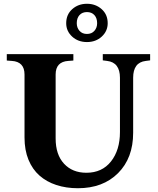

<svg xmlns="http://www.w3.org/2000/svg" viewBox="-20 -987 836 1018"><path d="M616 -575Q616 -615 599 -637.5Q582 -660 548 -664L525 -667V-700H776V-667L753 -664Q719 -660 702.5 -637.5Q686 -615 686 -575V-283Q686 -149 606 -69Q526 11 393 11Q331 11 279 -6Q227 -23 189.5 -56Q152 -89 131 -140Q110 -191 110 -258V-592Q110 -626 93 -644Q76 -662 43 -664L16 -666V-700H369V-666L342 -664Q309 -662 292 -644Q275 -626 275 -592V-253Q275 -167 319.5 -119Q364 -71 438 -71Q521 -71 568.5 -131Q616 -191 616 -287ZM441 -967Q487 -967 519 -938.5Q551 -910 551 -864Q551 -822 519.5 -793Q488 -764 441 -764Q394 -764 362.5 -793Q331 -822 331 -864Q331 -910 363 -938.5Q395 -967 441 -967ZM441 -807Q466 -807 480.5 -823.5Q495 -840 495 -864Q495 -891 480.5 -907Q466 -923 441 -923Q416 -923 401.5 -907Q387 -891 387 -864Q387 -840 401.5 -823.5Q416 -807 441 -807Z"/></svg>

Font: Redaction
Style: Bold
Weight: 700
Designer: Jeremy Mickel / Forest Young
Foundry: MCKL
Version: Version 2.001; Redaction Bold